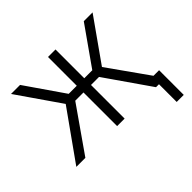

<svg xmlns="http://www.w3.org/2000/svg" viewBox="-195 -947 1375 1375"><g transform="rotate(-45 492.0 -260.0)"><path d="M870.5 179.5V0H847V-70.5H942V179.5ZM840.5 0 580 -375 809 -700H898L669 -376L935.5 0ZM33.5 0 298.5 -372.5 72 -700H163.5L387.5 -375.5L125 0ZM446.5 0V-340.5H331V-408.5H446.5V-700H522.5V-408.5H637.5V-340.5H522.5V0Z"/></g></svg>

Font: Geologica Cursive ExtraLight
Style: Regular
Weight: 250
Designer: Sindre Bremnes, Frode Helland
Foundry: Monokrom Skriftforlag AS
Version: Version 1.010;gftools[0.9.28]